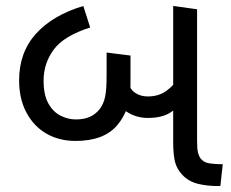

<svg xmlns="http://www.w3.org/2000/svg" viewBox="-20 -623 774 643"><path d="M233 -151Q178 -151 135.5 -175.5Q93 -200 68.5 -246Q44 -292 44 -354Q44 -447 100 -509.5Q156 -572 259 -603L282 -531Q194 -503 160 -457Q126 -411 126 -353Q126 -305 142 -276.5Q158 -248 183 -235.5Q208 -223 234 -223Q262 -223 281.5 -232Q301 -241 314 -258Q327 -275 332 -299Q337 -323 337 -369V-447L417 -437V-335Q417 -256 372.5 -203.5Q328 -151 233 -151ZM475 -228Q435 -228 402.5 -250Q370 -272 349 -333L404 -357Q414 -325 432 -312.5Q450 -300 475 -300Q511 -300 537 -318.5Q563 -337 585 -371L602 -291Q576 -261 548 -244.5Q520 -228 475 -228ZM708 0Q673 0 642.5 -7.5Q612 -15 591 -37Q572 -57 566 -81.5Q560 -106 560 -148V-603L640 -592V-152Q640 -125 643 -112.5Q646 -100 652 -92Q663 -78 684 -75.5Q705 -73 726 -73L718 0Z"/></svg>

Font: lguzrati25
Style: Book
Weight: 400
Designer: Jelle Bosma - Monotype Design Team, Universal Thirst
Foundry: Monotype Imaging Inc.
Version: Version 2.106